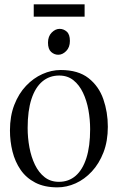

<svg xmlns="http://www.w3.org/2000/svg" viewBox="-20 -836 532 868"><path d="M25 -246.5Q25 -311.5 44.8 -362.2Q64.5 -413 97.8 -448Q131 -483 171.8 -501.2Q212.5 -519.5 254.5 -519.5Q333.5 -519.5 380.2 -482.8Q427 -446 447.2 -387.5Q467.5 -329 467.5 -263Q467.5 -198 447.8 -147Q428 -96 395.2 -60.8Q362.5 -25.5 322 -7.2Q281.5 11 239.5 11Q180.5 11 139.2 -10.5Q98 -32 73 -68.5Q48 -105 36.5 -151Q25 -197 25 -246.5ZM246.5 -14Q290.5 -14 322 -41.2Q353.5 -68.5 370.5 -121.5Q387.5 -174.5 387.5 -252Q387.5 -295.5 379.8 -338.5Q372 -381.5 355.2 -416.8Q338.5 -452 312 -473.2Q285.5 -494.5 247.5 -494.5Q203.5 -494.5 171.5 -467.8Q139.5 -441 122.2 -388.2Q105 -335.5 105 -257.5Q105 -213 113 -169.8Q121 -126.5 138 -91.2Q155 -56 181.8 -35Q208.5 -14 246.5 -14ZM243 -588.5Q225.5 -588.5 211.2 -601.2Q197 -614 197 -643Q197 -672 213.8 -688.8Q230.5 -705.5 249 -705.5H250Q267.5 -705.5 281.8 -693Q296 -680.5 296 -651Q296 -622 279.2 -605.2Q262.5 -588.5 244 -588.5ZM362.5 -816.5V-760.5H132.5V-816.5Z"/></svg>

Font: Merriweather 144pt Light
Style: Regular
Weight: 300
Version: Version 2.100